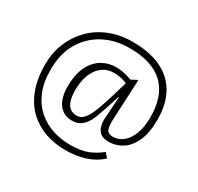

<svg xmlns="http://www.w3.org/2000/svg" viewBox="-155 -742 1131 1097"><g transform="rotate(30 411.0 -193.5)"><path d="M397 171Q330 171 268.5 150.5Q207 130 158.5 86Q110 42 82 -28Q54 -98 54 -197Q54 -272 80 -337Q106 -402 154.5 -452Q203 -502 272 -530Q341 -558 427 -558Q506 -558 569 -538.5Q632 -519 676.5 -479.5Q721 -440 744.5 -381Q768 -322 768 -244Q768 -156 743 -101Q718 -46 677 -20Q636 6 589 6Q553 6 534.5 -8.5Q516 -23 509.5 -45Q503 -67 503 -88L513 -244H510L480 -151Q469 -118 458 -89Q447 -60 432 -39Q417 -18 396.5 -6Q376 6 346 6Q315 6 293 -6Q271 -18 256.5 -39Q242 -60 235 -88Q228 -116 228 -147Q228 -231 254 -283.5Q280 -336 322 -360.5Q364 -385 412 -385Q445 -385 471.5 -378.5Q498 -372 519 -364L557 -384L560 -381L547 -110Q546 -72 554.5 -51.5Q563 -31 595 -31Q630 -31 660 -54Q690 -77 708 -123Q726 -169 726 -235Q726 -302 708.5 -354.5Q691 -407 654.5 -443.5Q618 -480 561.5 -499Q505 -518 427 -518Q331 -518 256.5 -478Q182 -438 139 -364.5Q96 -291 96 -187Q96 -101 122 -40.5Q148 20 192.5 58Q237 96 292 113.5Q347 131 406 131Q480 131 524.5 112Q569 93 604 64L629 93Q586 133 527 152Q468 171 397 171ZM355 -32Q383 -32 403 -55Q423 -78 441 -124.5Q459 -171 480 -242L507 -333Q488 -341 466.5 -346Q445 -351 421 -351Q384 -351 357 -335.5Q330 -320 312 -293Q294 -266 285 -231Q276 -196 276 -156Q276 -114 285 -86.5Q294 -59 311.5 -45.5Q329 -32 355 -32Z"/></g></svg>

Font: Literata ExtraLight
Style: Regular
Weight: 250
Designer: Latin by Veronika Burian and Jose Scaglione. Greek by Irene Vlachou. Cyrillic by Vera Evstafieva.
Foundry: TypeTogether
Version: Version 3.103;gftools[0.9.29]